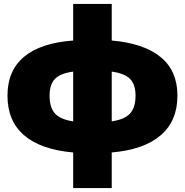

<svg xmlns="http://www.w3.org/2000/svg" viewBox="-20 -762 940 976"><path d="M548 13V194H352V13Q189 -1 103.5 -73.5Q18 -146 18 -276Q18 -403 102.5 -473.5Q187 -544 352 -556V-742H548V-556Q711 -542 796.5 -472Q882 -402 882 -276Q882 -147 796.5 -74Q711 -1 548 13ZM352 -145V-398Q286 -389 259 -360.5Q232 -332 232 -276Q232 -216 259 -185.5Q286 -155 352 -145ZM669 -276Q669 -332 641.5 -360.5Q614 -389 548 -398V-145Q614 -155 641.5 -185.5Q669 -216 669 -276Z"/></svg>

Font: Montserrat Alternates Black
Style: Regular
Weight: 900
Designer: Julieta Ulanovsky
Foundry: Julieta Ulanovsky
Version: Version 7.200